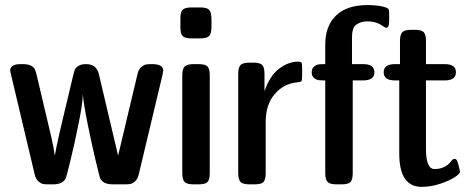

<svg xmlns="http://www.w3.org/2000/svg" viewBox="-20 -724 1853 754"><path d="M20 -445.8Q20 -471.7 59.1 -472.2H69.8Q90.8 -472.2 102.3 -465.6Q113.8 -459 116.9 -451.9Q120.1 -444.8 124 -429.2L182.1 -183.1Q190.9 -145 194.8 -115.2H195.8Q198.7 -136.2 214.8 -207L267.1 -426.8Q271 -442.9 273.9 -450.4Q276.9 -458 287.8 -465.1Q298.8 -472.2 317.9 -472.2Q358.9 -472.2 368.2 -433.1L443.8 -112.8L520 -433.1Q523.9 -451.2 534.4 -460.2Q544.9 -469.2 553 -470.7Q561 -472.2 578.1 -472.2Q621.1 -472.2 621.1 -445.8Q621.1 -444.8 618.2 -430.2L524.9 -39.1Q521 -21 510.5 -12Q500 -2.9 491.9 -1.5Q483.9 0 471.2 0H422.9Q384.8 0 373 -23.9Q371.1 -28.8 356 -91.8Q340.8 -154.8 324.5 -235.8Q308.1 -316.9 305.2 -354Q305.2 -320.8 288.6 -238.3Q272 -155.8 256.1 -91.3Q240.2 -26.9 237.8 -22.9Q225.6 0 189 0H169.9Q156.7 0 148.9 -1.5Q141.1 -2.9 130.6 -12Q120.1 -21 116.2 -39.1L23.9 -428.2Q20 -444.8 20 -445.8Z M688.5 -615.2V-652.8Q688.5 -677.7 698 -686.3Q707.5 -694.8 732.4 -694.8H765.6Q792.5 -694.8 801.5 -685.3Q810.5 -675.8 810.5 -647.9V-620.1Q810.5 -591.3 801 -582.3Q791.5 -573.2 765.6 -573.2H732.4Q705.6 -573.2 697 -582.8Q688.5 -592.3 688.5 -615.2ZM695.8 -44.9V-426.8Q695.8 -453.6 705.3 -462.9Q714.8 -472.2 740.7 -472.2H759.8Q786.6 -472.2 795.2 -462.6Q803.7 -453.1 803.7 -428.2V-43.9Q803.7 -18.1 794.7 -9Q785.6 0 759.8 0H740.7Q713.9 0 704.8 -9.5Q695.8 -19 695.8 -44.9Z M915.5 -44.9V-433.1Q915.5 -460 925 -469Q934.6 -478 960.4 -478H974.6Q1001.5 -478 1010 -468.5Q1018.6 -459 1018.6 -434.1V-368.2H1019.5Q1039.6 -426.3 1075.9 -454.1Q1112.3 -481.9 1150.4 -481.9Q1161.6 -481.9 1164.1 -477.5Q1166.5 -473.1 1166.5 -456.1V-426.8Q1166.5 -408.7 1163.8 -405.3Q1161.1 -401.9 1148.4 -400.9Q1094.2 -396 1058.8 -354.5Q1023.4 -313 1023.4 -246.1V-43.9Q1023.4 -18.1 1014.4 -9Q1005.4 0 979.5 0H960.4Q933.6 0 924.6 -9.5Q915.5 -19 915.5 -44.9Z M1257.3 -472.2V-548.8Q1257.3 -622.1 1299.8 -663.1Q1342.3 -704.1 1423.3 -704.1Q1453.1 -704.1 1479 -699.2Q1500 -694.3 1504.2 -690.2Q1508.3 -686 1508.3 -668V-640.1Q1508.3 -615.2 1497.1 -615.2Q1492.2 -615.2 1484.4 -621.1Q1458.5 -640.1 1423.3 -640.1Q1406.2 -640.1 1393.8 -635Q1381.3 -629.9 1375.2 -624Q1369.1 -618.2 1366.2 -607.7Q1363.3 -597.2 1362.8 -590.6Q1362.3 -584 1362.3 -574.2V-472.2H1406.2Q1450.2 -472.2 1450.2 -440.2Q1450.2 -408.2 1406.2 -408.2H1365.2V-43.9Q1365.2 -18.1 1356.2 -9Q1347.2 0 1321.3 0H1302.2Q1275.4 0 1266.4 -9.5Q1257.3 -19 1257.3 -44.9V-408.2Q1240.2 -408.2 1231.7 -409.2Q1223.1 -410.2 1213.6 -417.5Q1204.1 -424.8 1204.1 -439.9Q1204.1 -455.1 1213.6 -462.6Q1223.1 -470.2 1232.2 -471.2Q1241.2 -472.2 1257.3 -472.2Z M1531.7 -472.2H1550.8V-562Q1550.8 -588.9 1560.3 -597.9Q1569.8 -606.9 1595.7 -606.9H1608.9Q1635.7 -606.9 1644.3 -597.4Q1652.8 -587.9 1652.8 -563V-472.2H1726.6Q1770.5 -472.2 1770.5 -440.2Q1770.5 -408.2 1726.6 -408.2H1652.8V-139.2Q1652.8 -60.1 1686.5 -60.1Q1725.6 -60.1 1749.5 -87.9Q1757.3 -100.1 1764.6 -100.1Q1770.5 -100.1 1773.2 -95.9Q1775.9 -91.8 1779.8 -79.1Q1779.8 -78.1 1783.2 -64.9Q1786.6 -51.8 1786.6 -49.8Q1786.6 -42 1766.6 -28.6Q1746.6 -15.1 1709.7 -2.7Q1672.9 9.8 1635.7 9.8Q1547.9 9.8 1547.9 -121.1V-408.2H1530.8Q1486.8 -408.2 1486.8 -440.2Q1486.8 -472.2 1531.7 -472.2Z"/></svg>

Font: CMU Sans Serif Demi Condensed
Style: DemiCondensed
Weight: 600
Width: 3
Version: Version 0.7.0